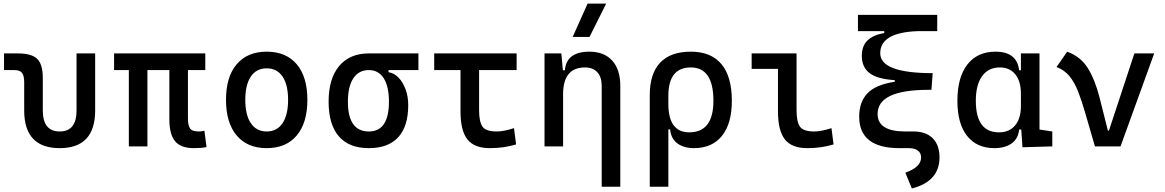

<svg xmlns="http://www.w3.org/2000/svg" viewBox="-20 -815 6485 1069"><path d="M312.5 9.8Q114.7 9.8 114.7 -200.2V-356.4Q114.7 -394 102.5 -409.4Q90.3 -424.8 60.1 -424.8H2.4V-517.6H79.6Q156.2 -517.6 187.3 -487.1Q218.3 -456.5 218.3 -380.9V-200.2Q218.3 -83 312.5 -83Q406.2 -83 406.2 -200.2V-517.6H509.8V-200.2Q509.8 9.8 312.5 9.8Z M1058.6 9.8Q986.8 9.8 954.8 -28.6Q922.9 -66.9 922.9 -151.4V-424.8H800.8V0H697.3V-424.8H615.2V-517.6H1123V-424.8H1026.4V-156.2Q1026.4 -117.7 1037.8 -100.3Q1049.3 -83 1087.9 -83Q1094.7 -83 1101.8 -84Q1108.9 -85 1118.2 -86.9L1129.9 3.9Q1111.8 7.3 1096.7 8.5Q1081.5 9.8 1058.6 9.8Z M1464.8 9.8Q1357.4 9.8 1297.9 -60.5Q1238.3 -130.9 1238.3 -258.8Q1238.3 -387.2 1297.9 -457.3Q1357.4 -527.3 1464.8 -527.3Q1572.8 -527.3 1632.1 -457.3Q1691.4 -387.2 1691.4 -258.8Q1691.4 -130.9 1632.1 -60.5Q1572.8 9.8 1464.8 9.8ZM1464.8 -83Q1522 -83 1553 -128.9Q1584 -174.8 1584 -258.8Q1584 -343.3 1553 -388.9Q1522 -434.6 1464.8 -434.6Q1407.7 -434.6 1376.7 -388.9Q1345.7 -343.3 1345.7 -258.8Q1345.7 -174.8 1376.7 -128.9Q1407.7 -83 1464.8 -83Z M2033.7 9.8Q1923.3 9.8 1866.5 -55.9Q1809.6 -121.6 1809.6 -249Q1809.6 -377.4 1868.4 -447.5Q1927.2 -517.6 2033.7 -517.6H2309.6V-424.8H2143.1V-413.1Q2174.8 -408.2 2199.5 -382.3Q2224.1 -356.4 2238.5 -316.7Q2252.9 -276.9 2252.9 -229.5Q2252.9 -111.8 2197.3 -51Q2141.6 9.8 2033.7 9.8ZM2033.7 -83Q2145.5 -83 2145.5 -249Q2145.5 -333.5 2116.5 -379.2Q2087.4 -424.8 2033.7 -424.8Q1977.5 -424.8 1947.3 -379.2Q1917 -333.5 1917 -249Q1917 -83 2033.7 -83Z M2707 9.8Q2620.6 9.8 2582.3 -39.1Q2543.9 -87.9 2543.9 -195.3V-424.8H2397.5V-517.6H2856.4V-424.8H2647.5V-200.2Q2647.5 -138.7 2665.8 -110.8Q2684.1 -83 2746.1 -83Q2784.2 -83 2841.8 -101.6L2853.5 -10.7Q2815.9 0 2781.2 4.9Q2746.6 9.8 2707 9.8Z M3330.1 224.6V-336.9Q3330.1 -386.2 3305.7 -412.8Q3281.2 -439.5 3237.3 -439.5Q3115.2 -439.5 3115.2 -291V0H3011.7V-517.6H3105.5L3113.8 -423.8H3125Q3133.8 -527.3 3261.7 -527.3Q3343.8 -527.3 3388.7 -477.5Q3433.6 -427.7 3433.6 -336.9V224.6ZM3168.5 -609.4 3251.5 -794.9H3355L3262.2 -609.4Z M3843.8 9.8Q3787.1 9.8 3751.5 -16.6Q3715.8 -43 3710.9 -94.7H3701.2V224.6H3597.7V-285.6Q3597.7 -404.8 3655.5 -466.1Q3713.4 -527.3 3826.2 -527.3Q3939 -527.3 3996.8 -458Q4054.7 -388.7 4054.7 -253.9Q4054.7 -126.5 3999.5 -58.3Q3944.3 9.8 3843.8 9.8ZM3701.2 -237.3Q3701.2 -78.1 3817.4 -78.1Q3952.1 -78.1 3952.1 -253.9Q3952.1 -439.5 3826.2 -439.5Q3701.2 -439.5 3701.2 -281.2Z M4474.6 9.8Q4388.2 9.8 4349.9 -39.1Q4311.5 -87.9 4311.5 -195.3V-431.6H4165V-517.6H4415V-200.2Q4415 -138.7 4433.3 -110.8Q4451.7 -83 4513.7 -83Q4551.8 -83 4609.4 -101.6L4621.1 -10.7Q4583.5 0 4548.8 4.9Q4514.2 9.8 4474.6 9.8Z M4987.3 9.8Q4763.7 9.8 4763.7 -166Q4763.7 -246.6 4809.1 -294.9Q4854.5 -343.3 4961.9 -359.9V-368.7Q4861.3 -375.5 4819.8 -409.2Q4778.3 -442.9 4778.3 -503.9Q4778.3 -558.6 4809.6 -589.4Q4840.8 -620.1 4903.3 -631.3V-641.6H4756.8V-732.4H5198.2V-641.6H5089.8Q4880.9 -634.3 4880.9 -518.6Q4880.9 -407.7 5172.9 -407.7L5166 -314.9H5150.4Q4866.2 -314.9 4866.2 -180.7Q4866.2 -83 5020 -83H5066.4Q5135.3 -83 5173.1 -45.2Q5210.9 -7.3 5210.9 61.5Q5210.9 194.8 5057.1 234.4L5020.5 146.5Q5062 132.3 5085.2 111.1Q5108.4 89.8 5108.4 61.5Q5108.4 37.1 5090.6 23.4Q5072.8 9.8 5040 9.8Z M5516.6 9.8Q5418.5 9.8 5364.5 -58.3Q5310.5 -126.5 5310.5 -253.9Q5310.5 -384.3 5366 -455.8Q5421.4 -527.3 5522.5 -527.3Q5642.1 -527.3 5654.3 -423.8H5664.1V-517.6H5767.6V-93.8L5838.9 -83V0L5672.9 4.9L5666 -93.8H5654.3Q5648.9 -42 5612.1 -16.1Q5575.2 9.8 5516.6 9.8ZM5664.1 -224.6V-293Q5664.1 -362.3 5633.1 -400.9Q5602.1 -439.5 5546.9 -439.5Q5482.9 -439.5 5448 -391.1Q5413.1 -342.8 5413.1 -253.9Q5413.1 -78.1 5542 -78.1Q5599.6 -78.1 5631.8 -116.7Q5664.1 -155.3 5664.1 -224.6Z M6076.2 0 6021 -190.4Q6002 -255.9 5982.2 -306.4Q5962.4 -356.9 5934.3 -391.1Q5906.2 -425.3 5862.3 -441.9L5921.9 -527.3Q5997.1 -499.5 6036.9 -435.3Q6076.7 -371.1 6101.6 -273.4L6148.4 -87.9H6154.3L6295.9 -517.6H6406.2L6218.8 0Z"/></svg>

Font: Cascadia Mono PL
Style: Regular
Weight: 400
Monospace: yes
Designer: Aaron Bell
Foundry: Saja Typeworks
Version: Version 2404.023; ttfautohint (v1.8.4)